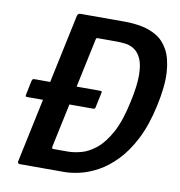

<svg xmlns="http://www.w3.org/2000/svg" viewBox="-77 -744 763 815"><g transform="rotate(10 304.5 -336.5)"><path d="M593 -346Q574 -259 543 -198.5Q512 -138 474 -99Q436 -60 396.5 -38.5Q357 -17 320 -8.5Q283 0 254 0H62Q57 0 54.5 -3Q52 -6 53 -11L191 -662Q194 -673 205 -673H397Q432 -673 467.5 -666.5Q503 -660 533.5 -642Q564 -624 584 -588Q604 -552 608 -493Q612 -434 593 -346ZM480 -346Q495 -415 494.5 -460Q494 -505 482.5 -530Q471 -555 453 -567Q435 -579 414.5 -581.5Q394 -584 375 -584H298Q291 -584 289.5 -583Q288 -582 287 -577L185 -97Q185 -91 185.5 -89.5Q186 -88 191 -88H254Q278 -88 309.5 -96Q341 -104 373.5 -130Q406 -156 434 -207.5Q462 -259 480 -346ZM45 -286Q37 -286 36.5 -288.5Q36 -291 37 -297L49 -355Q51 -362 53 -364Q55 -366 62 -366H342Q349 -366 350.5 -364.5Q352 -363 350 -355L337 -294Q336 -289 334 -287.5Q332 -286 324 -286Z"/></g></svg>

Font: Glory SemiBold
Style: Italic
Weight: 600
Italic angle: -12°
Designer: Robert Leuschke
Foundry: Robert Leuschke
Version: Version 1.011